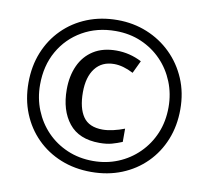

<svg xmlns="http://www.w3.org/2000/svg" viewBox="-81 -814 993 914"><g transform="rotate(10 416.0 -357.0)"><path d="M416 10Q336 10 269 -17Q202 -44 152.5 -93.5Q103 -143 76 -210Q49 -277 49 -357Q49 -437 76 -504Q103 -571 152.5 -620.5Q202 -670 269 -697Q336 -724 416 -724Q492 -724 558.5 -697Q625 -670 675.5 -620.5Q726 -571 754.5 -504Q783 -437 783 -357Q783 -277 756 -210Q729 -143 679.5 -93.5Q630 -44 563 -17Q496 10 416 10ZM416 -43Q480 -43 536 -66Q592 -89 635 -131.5Q678 -174 702 -231Q726 -288 726 -357Q726 -422 703 -479Q680 -536 638.5 -579Q597 -622 540.5 -646.5Q484 -671 416 -671Q326 -671 255.5 -630.5Q185 -590 145 -519.5Q105 -449 105 -357Q105 -292 128 -235Q151 -178 192.5 -135Q234 -92 291 -67.5Q348 -43 416 -43ZM431 -133Q332 -133 283 -194.5Q234 -256 234 -357Q234 -422 257 -472.5Q280 -523 325 -551.5Q370 -580 435 -580Q500 -580 558 -550L529 -489Q479 -515 436 -515Q377 -515 344.5 -473Q312 -431 312 -357Q312 -281 340.5 -239.5Q369 -198 435 -198Q458 -198 486.5 -204.5Q515 -211 540 -221V-157Q516 -147 491 -140Q466 -133 431 -133Z"/></g></svg>

Font: Noto Sans Shavian
Style: Regular
Weight: 400
Designer: Monotype Design Team
Foundry: Monotype Imaging Inc.
Version: Version 2.001; ttfautohint (v1.8.4.7-5d5b)